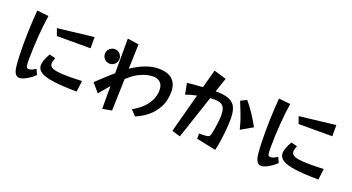

<svg xmlns="http://www.w3.org/2000/svg" viewBox="-54 -1497 4108 2239"><g transform="rotate(20 2000.0 -378.0)"><path d="M392 -52Q365 -26 345.5 -11.5Q326 3 298 19Q271 34 249 42Q227 50 209 50Q143 50 131 -68Q125 -124 122.5 -194.5Q120 -265 120 -340Q120 -417 122.5 -493.5Q125 -570 129 -638.5Q133 -707 138 -760L282 -745Q273 -691 265.5 -622.5Q258 -554 252.5 -480.5Q247 -407 244 -337Q241 -267 241 -209Q241 -190 241 -173.5Q241 -157 242 -142Q244 -107 250 -95.5Q256 -84 272 -84Q276 -84 280.5 -84Q285 -84 289 -85Q321 -90 361 -119ZM454 -559 423 -646 872 -698V-559ZM892 -29Q711 -31 601.5 -46Q492 -61 443 -93Q394 -125 394 -177Q394 -207 408.5 -244.5Q423 -282 449 -328L524 -310Q517 -289 511.5 -271Q506 -253 506 -239Q506 -212 527.5 -195Q549 -178 601.5 -170Q654 -162 748 -162Q783 -162 823 -163Q863 -164 909 -166Z M1568 -56Q1669 -113 1721.5 -179Q1774 -245 1788 -312Q1795 -343 1795 -373Q1795 -437 1761.5 -468.5Q1728 -500 1674 -500Q1614 -500 1548 -475.5Q1482 -451 1418 -401Q1407 -392 1394.5 -381Q1382 -370 1368 -358L1356 37L1241 58V-224Q1211 -189 1186 -159.5Q1161 -130 1146 -112Q1131 -94 1131 -94L1040 -200Q1040 -200 1057.5 -216.5Q1075 -233 1104.5 -260.5Q1134 -288 1169.5 -320.5Q1205 -353 1241 -384L1242 -814L1382 -793L1372 -488Q1461 -547 1542 -577.5Q1623 -608 1702 -608Q1818 -608 1874.5 -554.5Q1931 -501 1931 -400Q1931 -379 1928.5 -356Q1926 -333 1921 -308Q1901 -207 1826 -123Q1751 -39 1631 11ZM1232 -556Q1232 -519 1205.5 -492.5Q1179 -466 1142 -466Q1105 -466 1078 -492.5Q1051 -519 1051 -556Q1051 -594 1078 -620.5Q1105 -647 1142 -647Q1179 -647 1205.5 -620.5Q1232 -594 1232 -556Z M2401 7V-58H2433Q2493 -58 2512.5 -66Q2532 -74 2536 -90Q2547 -133 2555 -180.5Q2563 -228 2567.5 -271.5Q2572 -315 2572 -345Q2572 -427 2541 -459.5Q2510 -492 2439 -492Q2426 -492 2411.5 -491.5Q2397 -491 2382 -490L2202 50L2098 19L2228 -466Q2189 -458 2154 -448Q2119 -438 2093 -427L2066 -565Q2108 -570 2158.5 -574.5Q2209 -579 2259 -581L2320 -809L2474 -763L2415 -587Q2516 -587 2576.5 -565Q2637 -543 2663.5 -490Q2690 -437 2690 -341Q2690 -294 2684.5 -225.5Q2679 -157 2669 -82.5Q2659 -8 2643 57ZM2832 -261Q2810 -352 2779.5 -431.5Q2749 -511 2720 -581L2795 -618Q2842 -563 2888.5 -493.5Q2935 -424 2978 -345Z M3392 -52Q3365 -26 3345.5 -11.5Q3326 3 3298 19Q3271 34 3249 42Q3227 50 3209 50Q3143 50 3131 -68Q3125 -124 3122.5 -194.5Q3120 -265 3120 -340Q3120 -417 3122.5 -493.5Q3125 -570 3129 -638.5Q3133 -707 3138 -760L3282 -745Q3273 -691 3265.5 -622.5Q3258 -554 3252.5 -480.5Q3247 -407 3244 -337Q3241 -267 3241 -209Q3241 -190 3241 -173.5Q3241 -157 3242 -142Q3244 -107 3250 -95.5Q3256 -84 3272 -84Q3276 -84 3280.5 -84Q3285 -84 3289 -85Q3321 -90 3361 -119ZM3454 -559 3423 -646 3872 -698V-559ZM3892 -29Q3711 -31 3601.5 -46Q3492 -61 3443 -93Q3394 -125 3394 -177Q3394 -207 3408.5 -244.5Q3423 -282 3449 -328L3524 -310Q3517 -289 3511.5 -271Q3506 -253 3506 -239Q3506 -212 3527.5 -195Q3549 -178 3601.5 -170Q3654 -162 3748 -162Q3783 -162 3823 -163Q3863 -164 3909 -166Z"/></g></svg>

Font: RocknRoll One
Style: Regular
Weight: 400
Designer: Fontworks Inc.
Foundry: Fontworks Inc.
Version: Version 1.100